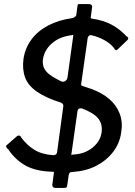

<svg xmlns="http://www.w3.org/2000/svg" viewBox="-20 -834 661 939"><path d="M573 -188Q566 -134 533.5 -91.5Q501 -49 450.5 -23Q400 3 335 7Q325 7 321 11Q317 15 316 22L309 71Q308 80 305 82.5Q302 85 292 85H250Q242 85 238.5 80Q235 75 236 68L243 15Q244 8 243.5 7Q243 6 238 6Q156 4 105.5 -24Q55 -52 21 -103Q13 -109 10.5 -115Q8 -121 15 -126L62 -167Q69 -173 75.5 -170.5Q82 -168 84 -161Q112 -124 148 -101.5Q184 -79 240 -75Q248 -75 253 -78.5Q258 -82 259 -88L289 -310Q291 -318 288.5 -323Q286 -328 278 -332Q203 -356 160 -386Q117 -416 102.5 -456Q88 -496 95 -547Q103 -599 133.5 -640.5Q164 -682 215 -709Q266 -736 331 -745Q338 -746 345 -750.5Q352 -755 353 -760L359 -806Q360 -811 361.5 -812.5Q363 -814 367 -814H416Q424 -814 428 -809Q432 -804 430 -796L424 -750Q423 -747 424 -745.5Q425 -744 429 -743Q486 -735 526.5 -713Q567 -691 598 -657Q604 -655 606.5 -649.5Q609 -644 603 -638L555 -592Q549 -587 545 -589.5Q541 -592 536 -601Q519 -622 490 -638Q461 -654 426 -662Q419 -663 414.5 -658.5Q410 -654 409 -649L377 -424Q376 -418 377.5 -417Q379 -416 385 -413L427 -399Q479 -380 514 -350Q549 -320 565 -279Q581 -238 573 -188ZM338 -657Q339 -662 337 -663Q335 -664 331 -662Q272 -655 234.5 -622.5Q197 -590 190 -544Q187 -522 194.5 -503.5Q202 -485 223 -469Q244 -453 282 -435Q293 -433 300.5 -438.5Q308 -444 310 -455ZM329 -79Q329 -75 330.5 -76Q332 -77 335 -78Q393 -80 432 -111.5Q471 -143 477 -187Q482 -228 460 -255Q438 -282 380 -304Q362 -307 359 -291L329 -79Z"/></svg>

Font: Libre Franklin Thin Medium
Style: Italic
Weight: 500
Italic angle: -8°
Version: Version 3.000